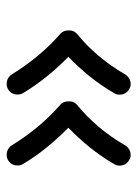

<svg xmlns="http://www.w3.org/2000/svg" viewBox="62 -598 414 579"><g transform="rotate(90 269.5 -308.0)"><path d="M462.9 -125C478 -134.3 478.5 -148.4 478.5 -154.3C478.5 -159.7 477.1 -165 474.1 -169.9C442.9 -222.2 405.8 -266.1 364.7 -306.6C406.2 -347.2 443.4 -391.1 474.6 -445.3C477.5 -450.2 479 -455.1 479 -460.4C479 -466.8 477.5 -481.9 461.9 -490.2C457.5 -493.2 452.6 -494.6 447.3 -494.6C440.9 -494.6 426.8 -492.7 417.5 -477.5C383.8 -418.9 342.8 -371.6 295.4 -332.5C283.2 -322.3 285.2 -307.6 285.2 -306.2C285.2 -296.4 288.6 -288.6 294.9 -282.7C341.8 -242.2 382.8 -192.9 418 -135.7C427.2 -121.6 441.4 -120.6 447.3 -120.6C452.6 -120.6 458 -122.1 462.9 -125ZM249 -125C264.2 -134.3 264.6 -148.4 264.6 -154.3C264.6 -159.7 263.2 -165 260.3 -169.9C229 -222.2 191.9 -266.1 150.9 -306.6C192.4 -347.2 229.5 -391.1 260.7 -445.3C263.7 -450.2 265.1 -455.1 265.1 -460.4C265.1 -466.8 263.7 -481.9 248 -490.2C243.7 -493.2 238.8 -494.6 233.4 -494.6C227.1 -494.6 212.9 -492.7 203.6 -477.5C169.9 -418.9 128.9 -371.6 81.5 -332.5C69.3 -322.3 71.3 -307.6 71.3 -306.2C71.3 -296.4 74.7 -288.6 81.1 -282.7C127.9 -242.2 168.9 -192.9 204.1 -135.7C213.4 -121.6 227.5 -120.6 233.4 -120.6C238.8 -120.6 244.1 -122.1 249 -125Z"/></g></svg>

Font: Mikhak Medium
Style: Regular
Weight: 500
Designer: Amin Abedi
Version: Version 3.2